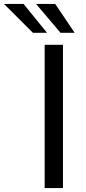

<svg xmlns="http://www.w3.org/2000/svg" viewBox="-130 -949 433 969"><path d="M95.4 -723H187.8V0H95.4ZM148.7 -929 246.8 -783.5H175.4L52.1 -929ZM-10.9 -929 107.3 -783.5H35.9L-109.7 -929Z"/></svg>

Font: Public Sans Thin
Style: Regular
Weight: 100
Designer: The Public Sans project authors (U.S. Web Design System). Libre Franklin designed by Pablo Impallari and Rodrigo Fuenzal
Version: Version 1.008